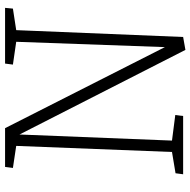

<svg xmlns="http://www.w3.org/2000/svg" viewBox="-17 -726 752 758"><g transform="rotate(-90 359.0 -347.0)"><path d="M552 -72 573 -659 483 -672 487 -703H707L704 -672L619 -659L592 0L541 9L207 -646L183 -44L284 -31L280 0H50L54 -30L138 -44L162 -659L75 -672L79 -703H232Z"/></g></svg>

Font: Literata 18pt ExtraLight
Style: Italic
Weight: 250
Italic angle: -2°
Designer: Latin by Veronika Burian and Jose Scaglione. Greek by Irene Vlachou. Cyrillic by Vera Evstafieva
Foundry: TypeTogether
Version: Version 3.103;gftools[0.9.29]